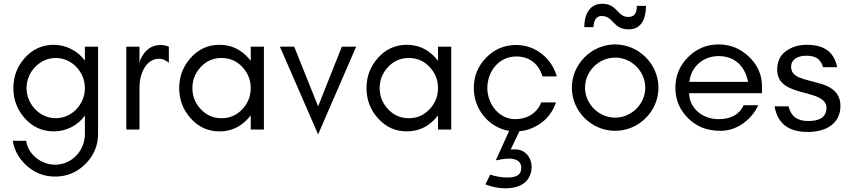

<svg xmlns="http://www.w3.org/2000/svg" viewBox="-20 -688 4510 1020"><path d="M276 -60C191.1 -60 121 -134.3 121 -220C121 -305.7 191.1 -380 276 -380C362.2 -380 431 -305.8 431 -220C431 -134.2 362.2 -60 276 -60ZM266 -450C204.7 -450 153.2 -426.7 111.5 -380C71.2 -334.7 51 -281.3 51 -220C51 -158.7 71.2 -105.3 111.5 -60C153.2 -13.3 204.7 10 266 10C331.9 10 392.5 -21.2 431 -73.8V22C431 116 358.9 187 273 187C199.1 187 128 132 119.3 60H47.9C55.3 106.7 76.7 147.7 112 183C156.7 227.7 210.3 250 273 250C335.7 250 389.3 227.7 434 183C478.7 138.3 501 84.7 501 22V-440H431V-366.2C392.2 -419.2 328.7 -450 266 -450Z M877 -354V-440C863 -446 848.3 -449 833 -449C783.8 -449 747.4 -421.7 724 -367L721 -349V-440H651V0H721V-225C721 -293.5 754.4 -376 825.4 -376C843.7 -376 860.9 -368.7 877 -354Z M1312 -220C1312 -177.2 1297.2 -139.8 1267.5 -108C1237.7 -76 1200.8 -60 1157 -60C1113.2 -60 1076.3 -76 1046.5 -108C1016.8 -139.8 1002 -177.2 1002 -220C1002 -262.8 1016.8 -300.2 1046.5 -332C1076.3 -364 1113.2 -380 1157 -380C1200.8 -380 1237.7 -364 1267.5 -332C1297.2 -300.2 1312 -262.8 1312 -220ZM1382 0V-440H1312V-364.9C1308.1 -370 1303.9 -375.1 1299.5 -380C1257.9 -426.7 1206.8 -450 1146 -450C1085.2 -450 1034.1 -426.7 992.5 -380C952.2 -334.7 932 -281.4 932 -220C932 -158.6 952.2 -105.3 992.5 -60C1034.1 -13.3 1085.2 10 1146 10C1206.8 10 1257.9 -13.3 1299.5 -60C1303.9 -64.9 1308.1 -70 1312 -75.1V0Z M1670 26 1872 -440H1796L1670 -123L1543 -440H1467Z M2307 -220C2307 -177.2 2292.2 -139.8 2262.5 -108C2232.7 -76 2195.8 -60 2152 -60C2108.2 -60 2071.3 -76 2041.5 -108C2011.8 -139.8 1997 -177.2 1997 -220C1997 -262.8 2011.8 -300.2 2041.5 -332C2071.3 -364 2108.2 -380 2152 -380C2195.8 -380 2232.7 -364 2262.5 -332C2292.2 -300.2 2307 -262.8 2307 -220ZM2377 0V-440H2307V-364.9C2303.1 -370 2298.9 -375.1 2294.5 -380C2252.9 -426.7 2201.8 -450 2141 -450C2080.2 -450 2029.1 -426.7 1987.5 -380C1947.2 -334.7 1927 -281.4 1927 -220C1927 -158.6 1947.2 -105.3 1987.5 -60C2029.1 -13.3 2080.2 10 2141 10C2201.8 10 2252.9 -13.3 2294.5 -60C2298.9 -64.9 2303.1 -70 2307 -75.1V0Z M2684.9 7.4 2614 163.6C2634 160.6 2659.8 154.5 2684.2 154.5C2724.4 154.5 2749.3 171.2 2749.3 202.7C2749.3 243.5 2719.7 255.1 2675.2 255.1C2642.9 255.1 2607 247.8 2584 239.6L2559 291.6C2594.3 305.5 2629.1 312.4 2663.5 312.4C2730.5 312.4 2776.3 289.7 2795 244.6C2801.4 229.5 2804.3 214.2 2804.3 199.5C2804.3 148.8 2769.3 105.6 2718.7 105.6C2702.6 105.6 2694 105.9 2693 106.6L2739.5 9C2758.2 7.5 2775.3 4 2791 -1.5C2861.5 -26.1 2909.1 -73.6 2934 -144H2855C2836 -92 2786 -55 2716 -55C2631.2 -55 2569 -135.5 2569 -220C2569 -306.4 2628 -388 2723 -388C2798 -388 2844 -343 2862 -282L2938 -282C2912.9 -372.3 2830.8 -449 2722 -449C2659.2 -449 2605.9 -426.3 2562 -381C2518.7 -336.2 2497 -282.6 2497 -220C2497 -107.8 2576.4 -10.3 2684.9 7.4Z M3176 -603C3240.5 -603 3234.2 -532 3319.5 -532C3389.9 -532 3411.3 -591.7 3412 -657H3363C3363 -618.4 3351.1 -598 3318 -598C3258.3 -598 3260.6 -668 3179 -668C3110.5 -668 3084.1 -608.8 3084 -544H3133C3133.9 -572.7 3143.3 -603 3176 -603ZM3248 -452C3122.4 -452 3018 -347.6 3018 -222C3018 -95.9 3122.8 7 3248 7C3373.2 7 3478 -95.9 3478 -222C3478 -347.6 3373.6 -452 3248 -452ZM3248 -63C3161.3 -63 3088 -135.6 3088 -222C3088 -309.3 3160.7 -382 3248 -382C3335.3 -382 3408 -309.3 3408 -222C3408 -135.6 3334.7 -63 3248 -63Z M4008 -129H3931C3904 -74 3855.7 -55 3798 -55C3709 -55 3642 -115 3641 -193H4028L4028 -230C4028 -290.5 4004.8 -342.9 3958.5 -387C3913 -430.3 3859.5 -452 3798 -452C3734.7 -452 3680.5 -429.5 3635.5 -384.5C3590.5 -339.5 3568 -285.3 3568 -222C3568 -158.3 3590.5 -104.3 3635.5 -60C3676.5 -19.7 3728.4 7 3808.5 7C3900.9 7 3977 -59.2 4008 -129ZM3954 -253H3642C3652 -337 3718 -390 3798 -390C3888 -390 3939 -331 3954 -253Z M4169 -123H4095C4110.2 -32.3 4168.8 13 4270.8 13C4368.3 13 4444.8 -30.8 4444.8 -125.8C4444.8 -173.2 4422.2 -207.7 4376.9 -229.3C4340.1 -246.8 4291.9 -254.8 4251.4 -267.4C4217.1 -278.1 4182.8 -291.2 4182.8 -333.7C4182.8 -374.4 4221.5 -392 4262.9 -392C4314.2 -392 4339.4 -374.4 4352.6 -331H4427.6C4410.1 -413.2 4358.4 -450 4264.9 -450C4222.4 -450 4185.7 -438.7 4154.9 -416.2C4124.2 -393.7 4108.8 -360.7 4108.8 -316.9C4108.8 -215 4223.7 -206.9 4302 -181.1C4347.9 -166.2 4370.8 -144.8 4370.8 -116.9C4370.8 -69 4338.8 -45 4274.7 -45C4213.3 -45 4182.6 -71 4169 -123Z"/></svg>

Font: GI
Style: Regular
Weight: 400
Designer: Alfredo Marco Pradil
Version: Version 1.01 2015